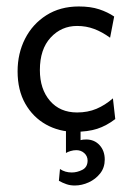

<svg xmlns="http://www.w3.org/2000/svg" viewBox="-20 -401 414 597"><path d="M212.4 8.8Q163.6 8.8 123 -13.9Q82.5 -36.6 58.6 -78.6Q34.7 -120.6 34.7 -179.2Q34.7 -234.9 57.9 -280.5Q81.1 -326.2 124 -353.5Q167 -380.9 225.1 -380.9Q261.7 -380.9 288.3 -372.1Q314.9 -363.3 335 -349.6L322.3 -283.7Q297.4 -301.8 272.7 -311Q248 -320.3 219.7 -320.3Q170.9 -320.3 137.5 -284.2Q104 -248 104 -183.1Q104 -124 135.3 -87.6Q166.5 -51.3 219.7 -51.3Q252.9 -51.3 280 -62.7Q307.1 -74.2 331.1 -95.2L338.4 -30.8Q311 -9.8 282.2 -0.5Q253.4 8.8 212.4 8.8ZM212.4 175.8Q198.2 175.8 186.3 171.6Q174.3 167.5 163.1 161.1L166.5 124.5Q182.1 135.3 203.1 135.3Q219.7 135.3 235.8 127.2Q252 119.1 252.4 98.6Q252.4 84.5 242.2 75.2Q231.9 65.9 217.3 65.9Q208.5 65.9 199.5 68.6Q190.4 71.3 185.1 74.7V-18.1H230.5V34.7Q234.4 33.7 238.3 33.2Q242.2 32.7 248 32.7Q273.4 32.7 289.6 50.3Q305.7 67.9 305.7 95.2Q305.7 120.1 291.5 138.2Q277.3 156.2 255.9 166Q234.4 175.8 212.4 175.8Z"/></svg>

Font: Harmattan
Style: Regular
Weight: 400
Designer: George W. Nuss III and SIL International
Foundry: SIL International
Version: Version 4.000